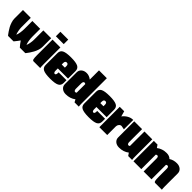

<svg xmlns="http://www.w3.org/2000/svg" viewBox="312 -2087 3463 3463"><g transform="rotate(45 2044.0 -355.0)"><path d="M15.1 -520H214.8V-277.8Q214.8 -244.6 223.9 -195.3Q232.9 -146 245.1 -120.1Q258.3 -146.5 266.6 -198Q274.9 -249.5 274.9 -297.9V-500H475.1V-297.9Q475.1 -250.5 483.6 -198.7Q492.2 -147 504.9 -120.1Q517.6 -145.5 526.4 -194.6Q535.2 -243.7 535.2 -277.8V-520H734.9V-299.8Q734.9 -260.7 720.5 -215.3Q706.1 -169.9 685.5 -133.3Q665 -96.7 644.5 -65.7Q624 -34.7 609.4 -17.6L595.2 0H455.1Q413.1 -46.9 375 -104Q357.4 -79.1 337.4 -53Q317.4 -26.9 306.2 -13.7L294.9 0H154.8Q148.9 -6.3 139.6 -18.1Q130.4 -29.8 106.2 -64.9Q82 -100.1 63.7 -134.3Q45.4 -168.5 30.3 -214.6Q15.1 -260.7 15.1 -299.8Z M770 -605V-720.2H970.2V-605ZM770 -520H970.2V-80.1Q970.2 -33.2 975.1 0H805.2Q784.2 0 777.1 -28.1Q770 -56.2 770 -129.9Z M1204.6 -319.8H1284.7V-359.9Q1284.7 -384.3 1274.4 -397.2Q1264.2 -410.2 1244.6 -410.2Q1225.1 -410.2 1214.8 -397.2Q1204.6 -384.3 1204.6 -359.9ZM1204.6 -220.2V-160.2Q1204.6 -137.7 1212.6 -123.8Q1220.7 -109.9 1234.9 -109.9Q1249 -109.9 1256.8 -123.5Q1264.6 -137.2 1264.6 -160.2V-180.2H1464.8V-109.9Q1464.8 -43.9 1412.8 -17.1Q1360.8 9.8 1234.9 9.8Q1108.9 9.8 1056.9 -17.1Q1004.9 -43.9 1004.9 -109.9V-410.2Q1004.9 -476.1 1056.9 -502.9Q1108.9 -529.8 1234.9 -529.8Q1360.8 -529.8 1412.8 -502.9Q1464.8 -476.1 1464.8 -410.2V-220.2Z M1754.4 -720.2H1954.6V-80.1Q1954.6 -33.2 1959.5 0H1850.6L1823.7 -50.8Q1744.6 9.8 1634.3 9.8Q1572.3 9.8 1533.4 -23.7Q1494.6 -57.1 1494.6 -109.9V-410.2Q1494.6 -462.9 1533.4 -496.3Q1572.3 -529.8 1634.3 -529.8Q1698.2 -529.8 1754.4 -484.9ZM1754.4 -149.9V-370.1Q1739.3 -380.9 1726.6 -380.9Q1712.4 -380.9 1703.4 -366.7Q1694.3 -352.5 1694.3 -330.1V-189.9Q1694.3 -167.5 1703.4 -153.3Q1712.4 -139.2 1726.6 -139.2Q1739.3 -139.2 1754.4 -149.9Z M2189 -319.8H2269V-359.9Q2269 -384.3 2258.8 -397.2Q2248.5 -410.2 2229 -410.2Q2209.5 -410.2 2199.2 -397.2Q2189 -384.3 2189 -359.9ZM2189 -220.2V-160.2Q2189 -137.7 2197 -123.8Q2205.1 -109.9 2219.2 -109.9Q2233.4 -109.9 2241.2 -123.5Q2249 -137.2 2249 -160.2V-180.2H2449.2V-109.9Q2449.2 -43.9 2397.2 -17.1Q2345.2 9.8 2219.2 9.8Q2093.3 9.8 2041.3 -17.1Q1989.3 -43.9 1989.3 -109.9V-410.2Q1989.3 -476.1 2041.3 -502.9Q2093.3 -529.8 2219.2 -529.8Q2345.2 -529.8 2397.2 -502.9Q2449.2 -476.1 2449.2 -410.2V-220.2Z M2483.9 -520H2597.7L2626 -417Q2665 -467.3 2715.6 -496.1Q2766.1 -524.9 2823.7 -524.9V-285.2L2764.6 -296.9Q2756.8 -298.8 2751 -298.8Q2723.6 -298.8 2703.9 -274.9Q2684.1 -251 2684.1 -220.2V0H2483.9Z M2854 -520H3053.7V-189.9Q3053.7 -167.5 3062.7 -153.3Q3071.8 -139.2 3085.9 -139.2Q3098.6 -139.2 3113.8 -149.9V-520H3314V-80.1Q3314 -33.2 3318.8 0H3219.7L3184.1 -51.8Q3105.5 9.8 2993.7 9.8Q2931.6 9.8 2892.8 -23.7Q2854 -57.1 2854 -109.9Z M3353.5 -520H3447.3L3483.4 -467.8Q3562.5 -529.8 3673.3 -529.8Q3744.6 -529.8 3783.7 -487.8Q3847.7 -529.8 3933.6 -529.8Q3995.6 -529.8 4034.7 -496.3Q4073.7 -462.9 4073.7 -410.2V-80.1Q4073.7 -33.2 4078.6 0H3908.7Q3887.7 0 3880.6 -28.1Q3873.5 -56.2 3873.5 -129.9V-330.1Q3873.5 -380.9 3841.3 -380.9Q3828.6 -380.9 3813.5 -370.1V0H3613.3V-330.1Q3613.3 -380.9 3581.5 -380.9Q3568.8 -380.9 3553.7 -370.1V0H3353.5Z"/></g></svg>

Font: Mikodacs
Style: Regular
Weight: 400
Designer: gluk (gluksza@wp.pl)
Foundry: gluk (gluksza@wp.pl)
Version: Version 0.28